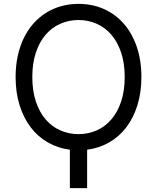

<svg xmlns="http://www.w3.org/2000/svg" viewBox="-20 -757 801 980"><path d="M701.7 -363.6Q701.7 -284.4 681.3 -219.5Q660.9 -154.5 624.3 -106.7Q587.7 -58.9 536.8 -29.8Q485.8 -0.7 424.7 7.1V203.1H336.6V7.1Q275.6 -0.7 224.6 -29.8Q173.7 -58.9 137.1 -106.7Q100.5 -154.5 80.1 -219.5Q59.7 -284.4 59.7 -363.6Q59.7 -421.2 70.5 -471.2Q81.3 -521.3 101.6 -562.9Q121.8 -604.4 150.4 -636.7Q179 -669 214.7 -691.4Q250.4 -713.8 292.3 -725.5Q334.2 -737.2 380.7 -737.2Q450.6 -737.2 509.4 -711.3Q568.2 -685.4 611 -636.9Q653.8 -588.4 677.7 -519.2Q701.7 -449.9 701.7 -363.6ZM616.5 -363.6Q616.5 -434.7 598.2 -489Q579.9 -543.3 548.1 -580.1Q516.3 -616.8 473.4 -635.8Q430.4 -654.8 380.7 -654.8Q331.3 -654.8 288.2 -635.8Q245 -616.8 213.2 -580.1Q181.5 -543.3 163.2 -489Q144.9 -434.7 144.9 -363.6Q144.9 -293 163.2 -238.5Q181.5 -183.9 213.2 -147.2Q245 -110.4 288.2 -91.4Q331.3 -72.4 380.7 -72.4Q430.4 -72.4 473.4 -91.4Q516.3 -110.4 548.1 -147.2Q579.9 -183.9 598.2 -238.5Q616.5 -293 616.5 -363.6Z"/></svg>

Font: Fast_Sans
Style: Regular
Weight: 400
Designer: Rasmus Andersson
Foundry: rsms
Version: Version 3.018;git-588b23468